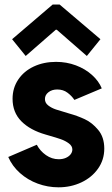

<svg xmlns="http://www.w3.org/2000/svg" viewBox="-20 -800 483 828"><path d="M15.6 -123 138.7 -175.8Q152.8 -148.9 178.2 -131.1Q203.6 -113.3 233.4 -113.3Q251 -113.3 264.4 -119.4Q277.8 -125.5 284.9 -135Q292 -144.5 292 -155.3Q292 -170.4 276.9 -181.6Q261.7 -192.9 242.2 -199.7Q222.7 -206.5 193.4 -214.8Q181.6 -218.8 176.8 -219.7Q109.9 -238.8 72 -277.1Q34.2 -315.4 34.2 -374Q34.2 -420.4 58.6 -456.8Q83 -493.2 125.7 -513.2Q168.5 -533.2 221.7 -533.2Q267.1 -533.2 307.4 -518.1Q347.7 -502.9 376.7 -476.8Q405.8 -450.7 418.9 -418.9L300.8 -369.1Q289.6 -386.2 271.2 -400.1Q252.9 -414.1 226.6 -414.1Q204.1 -414.1 189 -402.3Q173.8 -390.6 173.8 -373Q173.8 -356.4 187.7 -345.5Q201.7 -334.5 221.2 -327.9Q240.7 -321.3 278.3 -310.5Q313.5 -300.8 345.2 -286.1Q377 -271.5 403.3 -240Q429.7 -208.5 429.7 -159.2Q429.7 -110.8 402.8 -72.8Q376 -34.7 330.8 -13.4Q285.6 7.8 232.4 7.8Q186 7.8 142.8 -8.1Q99.6 -23.9 66.2 -53.7Q32.7 -83.5 15.6 -123ZM32.2 -630.9 207 -780.3H237.3L413.1 -630.9L354.5 -558.6L224.6 -671.9H220.7L90.8 -558.6Z"/></svg>

Font: Reddit Sans Strawberry ExBold
Style: Regular
Weight: 800
Designer: Stephen Hutchings
Foundry: Reddit
Version: Version 1.013